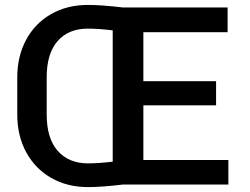

<svg xmlns="http://www.w3.org/2000/svg" viewBox="-20 -741 1003 771"><path d="M897 -98.6V0H474.1Q388.7 10.3 333.5 10.3Q250 10.3 185.5 -26.6Q121.1 -63.5 85.2 -129.6Q49.3 -195.8 49.3 -281.2V-429.7Q49.3 -515.1 85 -581.3Q120.6 -647.5 185.1 -684.3Q249.5 -721.2 332.5 -721.2Q388.2 -721.2 474.1 -710.9H894V-611.8H555.7V-415H847.7V-317.9H555.7V-98.6ZM167.5 -281.2Q167.5 -185.5 211.7 -135.3Q255.9 -85 333.5 -85Q375.5 -85 432.6 -91.8V-619.1Q375.5 -626 332.5 -626Q254.9 -626 211.2 -575.9Q167.5 -525.9 167.5 -430.7Z"/></svg>

Font: Mardoto Medium
Style: Regular
Weight: 500
Designer: Christian Robertson, Vahan Hovhannisyan
Foundry: Google
Version: Version 1.000